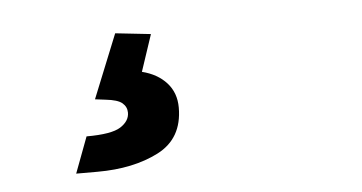

<svg xmlns="http://www.w3.org/2000/svg" viewBox="-30 -58 560 297"><g transform="rotate(-5 250.0 90.5)"><path d="M78 196 99 140Q138 140 152 131Q166 122 166 109Q166 100 159 94Q152 88 133 86L117 84L157 -15L212 -9L193 48Q217 54 231 69.5Q245 85 245 108Q245 156 206 176Q167 196 111 196Z"/></g></svg>

Font: Radio Canada Condensed SemiBold
Style: Italic
Weight: 600
Width: 3
Italic angle: -12°
Designer: Charles Daoud, Etienne Aubert Bonn, Alexandre Saumier Demers, Jacques Le Bailly
Foundry: Radio-Canada
Version: Version 2.104; ttfautohint (v1.8.4.7-5d5b);gftools[0.9.28.de